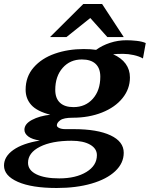

<svg xmlns="http://www.w3.org/2000/svg" viewBox="-38 -745 748 959"><path d="M577 -476Q544 -476 527 -474Q568 -456 589.5 -426.5Q611 -397 611 -358Q611 -301 574 -255Q537 -209 471.5 -183Q406 -157 325 -157Q280 -157 263 -144.5Q246 -132 246 -119Q246 -111 258 -105.5Q270 -100 288 -100H330Q448 -100 514 -69Q580 -38 580 18Q580 70 537.5 110Q495 150 419 172Q343 194 245 194Q121 194 51.5 163.5Q-18 133 -18 82Q-18 37 28.5 4Q75 -29 161 -43Q122 -49 103 -63.5Q84 -78 84 -97Q84 -126 121.5 -146Q159 -166 213 -172Q147 -189 118.5 -220.5Q90 -252 90 -297Q90 -362 130 -408Q170 -454 236 -477Q302 -500 380 -500Q417 -500 442 -496Q472 -518 511.5 -531Q551 -544 594 -544Q617 -544 644.5 -541Q672 -538 690 -530L676 -453Q657 -464 629.5 -470Q602 -476 577 -476ZM463 -362Q463 -404 439.5 -426Q416 -448 371 -448Q312 -448 275 -406Q238 -364 238 -296Q238 -254 261.5 -232Q285 -210 329 -210Q389 -210 426 -252Q463 -294 463 -362ZM102 68Q102 105 143.5 125.5Q185 146 258 146Q341 146 393.5 114Q446 82 446 30Q446 -3 412 -22.5Q378 -42 319 -42Q221 -42 161.5 -12Q102 18 102 68ZM378 -725H472L580 -560H498L413 -655L294 -560H212Z"/></svg>

Font: Fahkwang
Style: Bold Italic
Weight: 700
Italic angle: -10°
Designer: Suppakit Chalermlarp | Katatrad Co.,Ltd.
Foundry: Cadson Demak Co.,Ltd.
Version: Version 1.000; ttfautohint (v1.6)